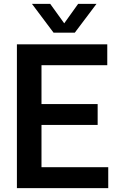

<svg xmlns="http://www.w3.org/2000/svg" viewBox="-20 -968 607 988"><path d="M193.5 -107.5H537V0H67V-740H532V-632.5H193.5V-432.5H482.5V-325H193.5ZM382 -948H476.5L365 -800H255.5L144.5 -948H238.5L310.5 -848Z"/></svg>

Font: Encode Sans Semi Condensed SmBd
Style: Regular
Weight: 600
Width: 4
Designer: Multiple Designers
Foundry: Impallari Type
Version: Version 2.000